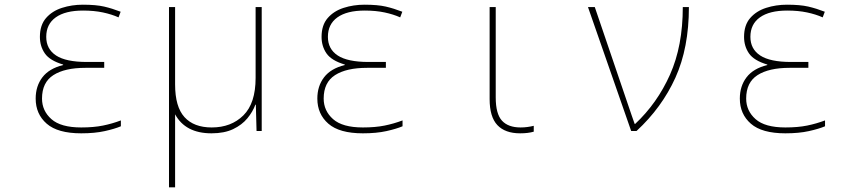

<svg xmlns="http://www.w3.org/2000/svg" viewBox="-20 -558 3640 818"><path d="M326 10Q226 10 179 -31Q132 -72 132 -138Q132 -191 160.5 -228.5Q189 -266 249 -281V-283Q192 -300 171 -330.5Q150 -361 150 -401Q150 -451 176 -481Q202 -511 244 -524.5Q286 -538 333 -538Q389 -538 423.5 -530Q458 -522 494 -508L485 -484Q456 -497 418.5 -505Q381 -513 334 -513Q258 -513 217.5 -484Q177 -455 177 -401Q177 -349 219 -321.5Q261 -294 350 -294H424V-269H344Q256 -269 207.5 -238Q159 -207 159 -138Q159 -86 199 -50.5Q239 -15 326 -15Q379 -15 418.5 -23Q458 -31 495 -45V-20Q469 -9 426.5 0.5Q384 10 326 10Z M700 240V-528H726V-198Q726 -103 766 -59Q806 -15 882 -15Q965 -15 1017 -66.5Q1069 -118 1069 -226V-528H1095V0H1073L1070 -112H1068Q1057 -82 1034 -54Q1011 -26 973.5 -8Q936 10 881 10Q770 10 726 -71V240Z M1526 10Q1426 10 1379 -31Q1332 -72 1332 -138Q1332 -191 1360.5 -228.5Q1389 -266 1449 -281V-283Q1392 -300 1371 -330.5Q1350 -361 1350 -401Q1350 -451 1376 -481Q1402 -511 1444 -524.5Q1486 -538 1533 -538Q1589 -538 1623.5 -530Q1658 -522 1694 -508L1685 -484Q1656 -497 1618.5 -505Q1581 -513 1534 -513Q1458 -513 1417.5 -484Q1377 -455 1377 -401Q1377 -349 1419 -321.5Q1461 -294 1550 -294H1624V-269H1544Q1456 -269 1407.5 -238Q1359 -207 1359 -138Q1359 -86 1399 -50.5Q1439 -15 1526 -15Q1579 -15 1618.5 -23Q1658 -31 1695 -45V-20Q1669 -9 1626.5 0.5Q1584 10 1526 10Z M2196 10Q2132 10 2099 -25Q2066 -60 2066 -136V-528H2092V-143Q2092 -73 2118.5 -44Q2145 -15 2198 -15Q2213 -15 2227.5 -17Q2242 -19 2254 -22V3Q2230 10 2196 10Z M2669 0 2485 -528H2514L2671 -67Q2674 -58 2677.5 -48.5Q2681 -39 2684 -30H2686Q2780 -118 2834.5 -240Q2889 -362 2889 -528H2915Q2915 -354 2857.5 -227Q2800 -100 2692 0Z M3326 10Q3226 10 3179 -31Q3132 -72 3132 -138Q3132 -191 3160.5 -228.5Q3189 -266 3249 -281V-283Q3192 -300 3171 -330.5Q3150 -361 3150 -401Q3150 -451 3176 -481Q3202 -511 3244 -524.5Q3286 -538 3333 -538Q3389 -538 3423.5 -530Q3458 -522 3494 -508L3485 -484Q3456 -497 3418.5 -505Q3381 -513 3334 -513Q3258 -513 3217.5 -484Q3177 -455 3177 -401Q3177 -349 3219 -321.5Q3261 -294 3350 -294H3424V-269H3344Q3256 -269 3207.5 -238Q3159 -207 3159 -138Q3159 -86 3199 -50.5Q3239 -15 3326 -15Q3379 -15 3418.5 -23Q3458 -31 3495 -45V-20Q3469 -9 3426.5 0.5Q3384 10 3326 10Z"/></svg>

Font: Noto Sans Mono Thin
Style: Regular
Weight: 100
Designer: Monotype Design Team
Foundry: Monotype Imaging Inc.
Version: Version 2.014